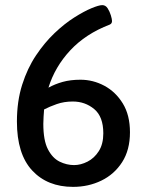

<svg xmlns="http://www.w3.org/2000/svg" viewBox="-20 -723 575 749"><path d="M265 6Q165 6 105.5 -58Q46 -122 46 -249Q46 -328 66.5 -392.5Q87 -457 120.5 -507Q154 -557 193 -594Q232 -631 270 -655Q308 -679 337 -691Q366 -703 379 -703Q392 -703 400 -690.5Q408 -678 412.5 -663Q417 -648 417 -641Q417 -631 408 -627Q314 -591 254 -526.5Q194 -462 169 -381Q194 -395 224.5 -403.5Q255 -412 294 -412Q343 -412 387 -388.5Q431 -365 459 -319.5Q487 -274 487 -207Q487 -138 456.5 -90.5Q426 -43 375.5 -18.5Q325 6 265 6ZM269 -79Q295 -79 321.5 -92.5Q348 -106 365.5 -133.5Q383 -161 383 -203Q383 -268 347.5 -297.5Q312 -327 264 -327Q230 -327 201.5 -317Q173 -307 152 -296Q151 -282 150 -267.5Q149 -253 149 -240Q149 -175 167 -140.5Q185 -106 212.5 -92.5Q240 -79 269 -79Z"/></svg>

Font: Asap Medium
Style: Regular
Weight: 500
Designer: Pablo Cosgaya
Foundry: Omnibus-Type
Version: Version 3.001; ttfautohint (v1.8.3)